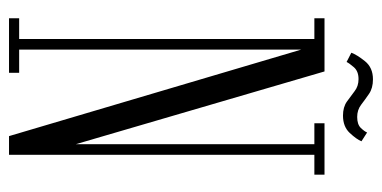

<svg xmlns="http://www.w3.org/2000/svg" viewBox="-231 -617 848 426"><g transform="rotate(90 193.0 -404.0)"><path d="M20.5 0V-22.5H66.5V-677.5H20.5V-700H138.5L300 -148V-677.5H253.5V-700H367.5V-677.5H323.5V0H282L90 -648.5V-22.5H141.5V0ZM236.5 -741Q217.5 -741 205.2 -749.8Q193 -758.5 182 -767Q171 -775.5 155.5 -775.5Q138 -775.5 129 -765Q120 -754.5 117.5 -749L97 -759.5Q101.5 -772 115.8 -789.8Q130 -807.5 156 -807.5Q175.5 -807.5 188.2 -798.8Q201 -790 212.5 -781.2Q224 -772.5 239.5 -772.5Q256 -772.5 263.8 -780.5Q271.5 -788.5 274 -794.5L293.5 -782Q289 -771 275 -756Q261 -741 236.5 -741Z"/></g></svg>

Font: Imbue 50pt Light
Style: Regular
Weight: 300
Designer: Tyler Finck
Foundry: Etcetera Type Company
Version: Version 1.102; ttfautohint (v1.8.3)